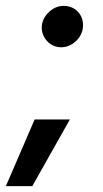

<svg xmlns="http://www.w3.org/2000/svg" viewBox="-44 -519 351 654"><path d="M164 -358Q144 -358 128 -369Q112 -380 104 -397.5Q96 -415 99 -436Q104 -462 125.5 -480.5Q147 -499 173 -499Q194 -499 210 -488.5Q226 -478 233.5 -460.5Q241 -443 238 -422Q234 -396 212.5 -377Q191 -358 164 -358ZM-24 115 74 -112H194L66 115Z"/></svg>

Font: Figtree SemiBold
Style: Italic
Weight: 600
Italic angle: -9.5°
Foundry: Erik Kennedy
Version: Version 2.001;gftools[0.9.30]